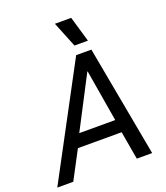

<svg xmlns="http://www.w3.org/2000/svg" viewBox="-192 -1028 984 1139"><g transform="rotate(-20 300.0 -459.0)"><path d="M345 -700H441L570 0H473L442 -178H166L72 0H-29ZM431 -259 376 -586H374L204 -259ZM290 -918H393L440 -757H355Z"/></g></svg>

Font: Chakra Petch Medium
Style: Italic
Weight: 500
Italic angle: -10°
Designer: Katatrad Aksorn Co.,Ltd.
Foundry: Cadson Demak Co.,Ltd.
Version: Version 1.000; ttfautohint (v1.6)